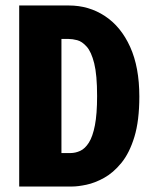

<svg xmlns="http://www.w3.org/2000/svg" viewBox="-20 -680 564 700"><path d="M126 0V-122H237Q255 -122 272.5 -130Q290 -138 304 -160Q318 -182 326 -223Q334 -264 334 -330Q334 -407 323.5 -449Q313 -491 296 -510Q279 -529 261.5 -533.5Q244 -538 230 -538H126V-660H231Q304 -660 362.5 -621.5Q421 -583 454.5 -509Q488 -435 488 -328Q488 -240 470 -181Q452 -122 422.5 -86Q393 -50 359.5 -31.5Q326 -13 295 -6.5Q264 0 243 0ZM50 0V-660H204V0Z"/></svg>

Font: Bricolage Grotesque Condensed ExtraBold
Style: Regular
Weight: 800
Width: 3
Designer: Mathieu Triay
Foundry: Atelier Triay
Version: Version 1.000;gftools[0.9.30]